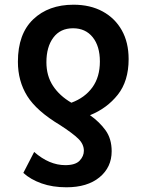

<svg xmlns="http://www.w3.org/2000/svg" viewBox="-20 -573 601 815"><path d="M292 -553Q363 -553 415.5 -524.5Q468 -496 497 -444.5Q526 -393 526 -322Q526 -229 480 -171Q434 -113 362 -84Q402 -56 428 -20Q454 16 454 69Q454 137 402.5 179.5Q351 222 262 222Q203 222 156.5 205.5Q110 189 79 161L125 72Q189 128 257 128Q300 128 318 109Q336 90 336 67Q336 39 312.5 16Q289 -7 235 -42Q135 -102 95.5 -165.5Q56 -229 56 -311Q56 -429 121 -491Q186 -553 292 -553ZM290 -453Q236 -453 206.5 -413.5Q177 -374 177 -309Q177 -251 205 -208.5Q233 -166 283 -137Q340 -158 372 -202Q404 -246 404 -312Q404 -377 373.5 -415Q343 -453 290 -453Z"/></svg>

Font: Noto Sans SemiCondensed SemiBold
Style: Regular
Weight: 600
Width: 4
Designer: Monotype Design Team
Foundry: Monotype Imaging Inc.
Version: Version 2.013; ttfautohint (v1.8.4.7-5d5b)